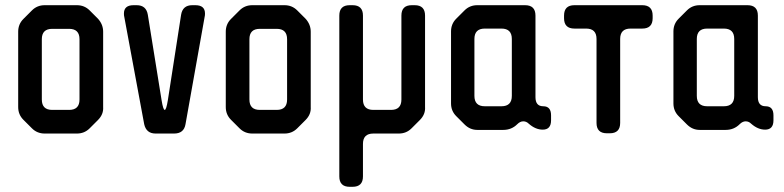

<svg xmlns="http://www.w3.org/2000/svg" viewBox="-20 -505 3017 739"><path d="M103 -11Q123 9 152 9H276Q305 9 325 -11L357 -43Q379 -65 377 -93V-383Q377 -411 357 -433L325 -465Q305 -485 276 -485H152Q123 -485 103 -465L70 -432Q50 -412 50 -383V-93Q50 -64 70 -44ZM141 -122V-354Q141 -394 181 -394H246Q286 -394 286 -354V-122Q286 -82 246 -82H181Q141 -82 141 -122Z M535 -27Q543 9 579 9H650Q688 9 694 -27L768 -442Q769 -445 769 -453Q769 -485 732 -485H720Q683 -485 677 -448L626 -119Q620 -82 614 -82Q608 -82 602 -119L549 -448Q543 -485 506 -485H494Q457 -485 457 -453Q457 -445 458 -442Z M902 -11Q922 9 951 9H1075Q1104 9 1124 -11L1156 -43Q1178 -65 1176 -93V-383Q1176 -411 1156 -433L1124 -465Q1104 -485 1075 -485H951Q922 -485 902 -465L869 -432Q849 -412 849 -383V-93Q849 -64 869 -44ZM940 -122V-354Q940 -394 980 -394H1045Q1085 -394 1085 -354V-122Q1085 -82 1045 -82H980Q940 -82 940 -122Z M1326 214H1337Q1377 214 1377 174V49Q1377 9 1417 9H1515Q1544 9 1564 -11L1596 -43Q1618 -65 1616 -93V-445Q1616 -485 1576 -485H1565Q1525 -485 1525 -445V-122Q1525 -82 1485 -82H1417Q1377 -82 1377 -122V-445Q1377 -485 1337 -485H1326Q1286 -485 1286 -445V174Q1286 214 1326 214Z M1806 -136V-355Q1806 -395 1846 -395H1910Q1950 -395 1950 -355V-136Q1950 -96 1910 -96H1846Q1806 -96 1806 -136ZM1768 -26Q1789 -5 1817 -5H1917Q1949 -5 1971 -27Q1982 -38 1994 -38Q2006 -38 2015 -29Q2041 -6 2069 -6Q2101 -6 2101 -42V-61Q2101 -96 2071 -96Q2041 -96 2041 -131V-445Q2041 -485 2001 -485H1817Q1788 -485 1768 -465L1736 -433Q1716 -413 1716 -384V-107Q1716 -78 1736 -58Z M2276 -32Q2276 8 2316 8H2327Q2367 8 2367 -32V-355Q2367 -395 2407 -395H2452Q2492 -395 2492 -435V-445Q2492 -485 2452 -485H2191Q2151 -485 2151 -445V-435Q2151 -395 2191 -395H2236Q2276 -395 2276 -355Z M2662 -136V-355Q2662 -395 2702 -395H2766Q2806 -395 2806 -355V-136Q2806 -96 2766 -96H2702Q2662 -96 2662 -136ZM2624 -26Q2645 -5 2673 -5H2773Q2805 -5 2827 -27Q2838 -38 2850 -38Q2862 -38 2871 -29Q2897 -6 2925 -6Q2957 -6 2957 -42V-61Q2957 -96 2927 -96Q2897 -96 2897 -131V-445Q2897 -485 2857 -485H2673Q2644 -485 2624 -465L2592 -433Q2572 -413 2572 -384V-107Q2572 -78 2592 -58Z"/></svg>

Font: WD-XL Lubrifont TC
Style: Regular
Weight: 400
Designer: [WD-XL Lubrifont] Copyright 2020-2022 (c) NightFurySL2001, Skr-ZERO; [ZCOOL QingKe HuangYou] Copyright 2018-2022 (c) The
Version: Version 2.001;hotconv 1.1.1;makeotfexe 2.6.0